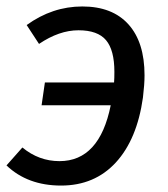

<svg xmlns="http://www.w3.org/2000/svg" viewBox="-22 -559 517 591"><path d="M422.9 -327.1Q422.9 -299.3 418 -258.8Q399.9 -129.9 334.5 -58.8Q269 12.2 166 12.2Q63 12.2 -2 -49.8L46.9 -105Q97.7 -63 161.1 -63Q284.2 -63 318.8 -234.9H106L116.2 -305.2H329.1Q330.1 -317.4 330.1 -337.9Q330.1 -404.8 304.4 -435.3Q278.8 -465.8 219.5 -465.8Q160.2 -465.8 98.1 -423.8L60.1 -481.9Q139.2 -539.1 231.4 -539.1Q323.7 -539.1 373.3 -484.1Q422.9 -429.2 422.9 -327.1Z"/></svg>

Font: FiraSans-Italic
Style: Italic
Weight: 400
Italic angle: -8°
Designer: Carrois Corporate & Edenspiekermann AG
Foundry: Carrois Corporate GbR & Edenspiekermann AG
Version: Version 3.106;PS 003.106;hotconv 1.0.70;makeotf.lib2.5.58329